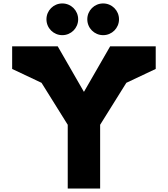

<svg xmlns="http://www.w3.org/2000/svg" viewBox="-20 -1094 974 1114"><path d="M619 -825H883.5V-694L713 -613.5L561 -370V0H373V-370L221 -613.5L50.5 -694V-825H315L467 -561ZM578.5 -1074C527.5 -1074 486.5 -1033 486.5 -982C486.5 -931 527.5 -890 578.5 -890C629.5 -890 670.5 -931 670.5 -982C670.5 -1033 629.5 -1074 578.5 -1074ZM341.5 -1074C290.5 -1074 249.5 -1033 249.5 -982C249.5 -931 290.5 -890 341.5 -890C392.5 -890 433.5 -931 433.5 -982C433.5 -1033 392.5 -1074 341.5 -1074Z"/></svg>

Font: Sztylet
Style: Bd
Weight: 700
Foundry: Cannot Into Space Fonts, PlusOne Fonts
Version: Version 0.12